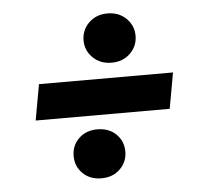

<svg xmlns="http://www.w3.org/2000/svg" viewBox="-44 -604 670 625"><g transform="rotate(-5 291.0 -291.5)"><path d="M66 -231 87 -348H525L504 -231ZM263 -25Q226 -25 202.5 -48Q179 -71 179 -105Q179 -139 202.5 -162Q226 -185 263 -185Q301 -185 324.5 -162Q348 -139 348 -105Q348 -72 324.5 -48.5Q301 -25 263 -25ZM329 -397Q292 -397 268 -420.5Q244 -444 244 -477Q244 -511 268 -534.5Q292 -558 329 -558Q366 -558 390 -534.5Q414 -511 414 -478Q414 -444 390 -420.5Q366 -397 329 -397Z"/></g></svg>

Font: DM Sans 10pt ExtraBold
Style: Italic
Weight: 800
Italic angle: -10°
Version: Version 4.004;gftools[0.9.30]